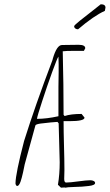

<svg xmlns="http://www.w3.org/2000/svg" viewBox="-20 -868 512 895"><path d="M343.8 -731.4Q417.5 -794.4 468.8 -817.4L471.7 -832.5Q471.7 -848.1 449.7 -848.1Q446.3 -844.7 412.6 -818.8Q375 -790 353 -772Q325.7 -750 325.7 -746.1Q325.7 -739.3 330.8 -735.4Q335.9 -731.4 343.8 -731.4ZM272.5 6.3 279.3 5.9Q283.2 5.9 287.1 6.8Q292.5 4.4 328.6 3.4Q363.3 2.9 393.6 -1Q423.3 -4.4 423.3 -15.1Q423.3 -21 416.5 -24.4Q409.7 -27.8 401.4 -27.8Q383.8 -27.8 344.7 -22.5Q305.7 -17.1 288.1 -17.1Q279.3 -17.1 279.3 -34.2Q279.3 -45.4 279.8 -54.7Q280.3 -64 280.3 -75.2Q280.3 -122.6 278.3 -189.5Q276.4 -256.3 276.4 -303.2H303.2Q374 -303.2 374 -319.8L360.4 -336.9Q309.1 -336.9 281.2 -327.1L276.4 -333Q276.4 -373.5 275.9 -404.8Q275.4 -435.5 275.4 -476.1Q275.4 -501 273.9 -552.7Q272.5 -605 272.5 -628.9Q286.6 -630.9 321.3 -630.9H371.1L377.4 -643.1Q377.4 -659.2 346.2 -659.2Q324.2 -659.2 307.1 -658.7Q290 -658.2 269 -658.2Q244.6 -658.2 226.1 -594.2L225.6 -592.3L225.1 -589.8L223.1 -584Q144 -375.5 92.3 -210.9Q52.7 -58.6 52.2 -13.2Q52.2 -9.3 54.7 -5.1Q57.1 -1 60.1 -1Q68.4 -1 75.7 -21Q81.5 -37.6 87.6 -65.2Q93.8 -92.8 95.2 -102.1L145 -283.2Q146.5 -288.6 168.5 -292Q184.1 -294.4 217.3 -297.4Q242.7 -298.8 248 -299.8L253.4 -293Q253.4 -270 255.9 -203.1Q258.3 -135.7 258.3 -111.8Q258.3 -55.2 250 -6.8L264.2 6.8Q269 6.8 272.5 6.3ZM253.4 -567.9V-529.8Q253.4 -511.2 252.9 -496.1Q252.4 -481 252.4 -462.9V-326.2Q197.3 -314 152.3 -314Q153.8 -326.7 176.8 -397Q199.7 -467.3 223.4 -532.7Q247.1 -598.1 252.4 -604Q253.4 -587.4 253.4 -567.9Z"/></svg>

Font: Amatica SC
Style: Regular
Weight: 400
Version: Version 2.000